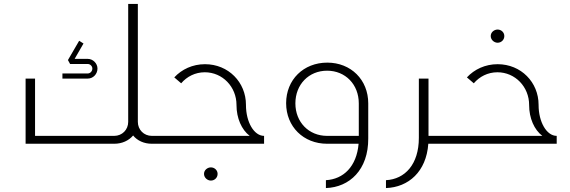

<svg xmlns="http://www.w3.org/2000/svg" viewBox="-20 -730 2897 975"><path d="M751 -40C711 -40 680 -71 680 -111V-710H631V-111C631 -71 600 -40 560 -40H158V-331H110V0H560C600 0 634 -16 656 -42C677 -16 711 0 751 0H803V-40ZM475 -382C475 -408 452 -431 426 -431H359L404 -509L382 -523L325 -425L336 -405H426C438 -405 449 -394 449 -382C449 -368 438 -357 426 -357H297V-331H426C453 -331 475 -354 475 -382Z M1229 -197V-198C1229 -312 1140 -404 1021 -404C958 -404 903 -378 865 -337L900 -307C929 -341 971 -363 1020 -363C1110 -363 1181 -289 1181 -197V-196C1181 -130 1207 -71 1248 -40H793C759 -40 735 -32 735 -20C735 -8 759 0 793 0H1321V-40C1270 -40 1229 -110 1229 -197ZM1051 120C1033 120 1016 134 1016 153C1016 172 1033 187 1051 187C1069 187 1085 173 1085 153C1085 134 1069 120 1051 120Z M1850 -27V-205C1850 -325 1762 -412 1642 -412C1521 -412 1433 -325 1433 -206C1433 -87 1521 0 1641 0H1801C1791 116 1724 180 1635 185V225C1755 221 1851 132 1850 -27ZM1480 -205C1480 -301 1548 -371 1641 -371C1734 -371 1802 -301 1802 -205V-40H1641C1548 -40 1480 -110 1480 -205Z M2279 -40H2156V-331H2107V-30C2107 105 2036 180 1940 185V225C2054 221 2145 142 2155 0H2279Z M2507 -513C2525 -513 2541 -527 2541 -547C2541 -566 2525 -580 2507 -580C2489 -580 2472 -566 2472 -547C2472 -528 2489 -513 2507 -513ZM2715 -197V-198C2715 -312 2626 -404 2507 -404C2444 -404 2389 -378 2351 -337L2386 -307C2415 -341 2457 -363 2506 -363C2596 -363 2667 -289 2667 -197V-196C2667 -130 2693 -71 2734 -40H2279C2245 -40 2221 -32 2221 -20C2221 -8 2245 0 2279 0H2807V-40C2756 -40 2715 -110 2715 -197Z"/></svg>

Font: Sulaf Light
Style: Regular
Weight: 300
Designer: Bandar Raffah (Arabic) and Santiago Orozco (Latin)
Foundry: Caramella and Typemade
Version: Version 1.005;PS 001.005;hotconv 1.0.88;makeotf.lib2.5.64775